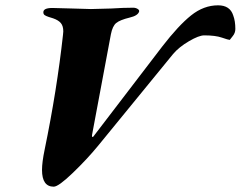

<svg xmlns="http://www.w3.org/2000/svg" viewBox="-20 -684 905 722"><path d="M138 -45Q138 -74 148 -122Q194 -345 217 -554L218 -566Q218 -586 209 -597Q200 -608 180 -615Q173 -617 162.5 -620.5Q152 -624 147.5 -627.5Q143 -631 143 -638Q143 -654 177 -654Q198 -654 252 -652Q304 -650 322 -650Q340 -650 398 -652Q443 -655 481 -655Q490 -655 497.5 -650.5Q505 -646 503 -640Q498 -625 468 -618Q431 -609 417 -597.5Q403 -586 397 -555L326 -176Q325 -169 328 -169Q330 -169 332 -171.5Q334 -174 336 -177L590 -509Q651 -588 698.5 -626Q746 -664 800 -664Q845 -664 857 -626Q865 -605 865 -575Q865 -560 855 -548Q845 -536 844 -534Q839 -534 814.5 -542.5Q790 -551 748 -551Q728 -551 690.5 -529Q653 -507 631 -481L349 -136Q308 -86 254 -34Q200 18 182 18Q138 18 138 -45Z"/></svg>

Font: EB Garamond ExtraBold
Style: Italic
Weight: 800
Italic angle: -17.2°
Designer: Georg Duffner and Octavio Pardo
Foundry: Georg Duffner
Version: Version 1.000